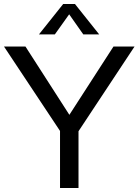

<svg xmlns="http://www.w3.org/2000/svg" viewBox="-43 -946 697 966"><path d="M259 0V-320L279 -257L-23 -712H85L321 -345H291L528 -712H634L333 -257L352 -320V0ZM233 -773H153L275 -926H334L456 -773H376L305 -874Z"/></svg>

Font: Muli Medium
Style: Regular
Weight: 500
Designer: Vernon Adams
Foundry: Vernon Adams
Version: Version 2.100; ttfautohint (v1.8.1.43-b0c9)